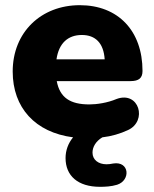

<svg xmlns="http://www.w3.org/2000/svg" viewBox="-20 -523 595 741"><path d="M366 198C385 198 409 197 432 190C485 173 480 98 417 108C408 110 399 111 391 111C360 111 337 94 337 66C337 44 350 22 375 7C410 3 444 -7 474 -21C550 -56 517 -173 430 -141C395 -126 353 -120 325 -120C251 -120 211 -146 199 -210H484C516 -210 530 -222 530 -249C530 -404 436 -503 288 -503C138 -503 29 -398 29 -247C29 -107 116 -12 262 7C243 30 233 58 233 87C233 155 280 198 366 198ZM296 -388C348 -388 380 -357 384 -294H198C207 -356 242 -388 296 -388Z"/></svg>

Font: Nunito Black
Style: Regular
Weight: 900
Designer: Vernon Adams
Foundry: Vernon Adams
Version: Version 3.602